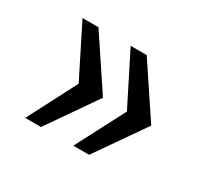

<svg xmlns="http://www.w3.org/2000/svg" viewBox="-88 -566 664 622"><g transform="rotate(30 244.0 -255.5)"><path d="M157.5 -251 62 -441.5H121.5L248.5 -251L122 -68.5H63ZM338 -251 242 -441.5H302L429 -251L302 -68.5H243Z"/></g></svg>

Font: Public Sans Medium
Style: Regular
Weight: 500
Designer: The Public Sans Project Authors: Dan O. Williams and USWDS (Libre Franklin designed by Pablo Impallari and Rodrigo Fuenz
Version: Version 1.007